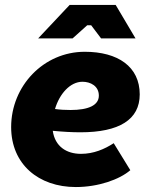

<svg xmlns="http://www.w3.org/2000/svg" viewBox="-20 -740 608 775"><path d="M286 15C376 15 462 -15 506 -53L439 -162C402 -138 358 -119 307 -119C248 -119 202 -149 193 -212C234 -208 271 -206 305 -206C461 -206 544 -257 544 -359C544 -471 456 -531 322 -531C156 -531 25 -393 25 -227C25 -77 136 15 286 15ZM527 -585 447 -720H261L134 -585H273L332 -638H348L388 -585ZM202 -300C220 -361 263 -410 313 -410C345 -410 379 -393 379 -354C379 -315 337 -296 265 -296C244 -296 223 -297 202 -300Z"/></svg>

Font: Fixel Text 20240404 ExtraBold
Style: Italic
Weight: 800
Width: 4
Italic angle: -10°
Designer: AlfaBravo + MacPaw
Foundry: Kyrylo Tkachov, Marchela Mozhyna, Serhii Makarenko, Maria Weinstein, Zakhar Kryvoshyya
Version: Version 1.211;Glyphs 3.2 (3225)